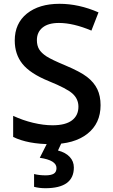

<svg xmlns="http://www.w3.org/2000/svg" viewBox="-20 -744 590 1004"><path d="M505.9 -193.8Q505.9 -98.6 437 -44.4Q368.2 9.8 247.1 9.8Q126.5 9.8 48.8 -27.8V-138.2Q99.6 -114.7 152.3 -102.1Q207 -88.9 254.9 -88.9Q322.3 -88.9 356.2 -114.5Q390.1 -140.1 390.1 -186Q390.1 -226.1 359.9 -253.9Q330.1 -281.2 234.9 -319.8Q137.7 -359.4 97.2 -410.2Q57.1 -460.4 57.1 -532.2Q57.1 -621.6 120.6 -672.9Q184.6 -724.1 291 -724.1Q392.6 -724.1 495.1 -679.2L458 -584Q363.3 -624 288.1 -624Q232.4 -624 202.6 -599.9Q172.9 -575.7 172.9 -534.2Q172.9 -505.9 184.6 -486.3Q196.3 -466.8 223.1 -449.2Q251.5 -431.2 319.8 -402.8Q399.9 -369.1 435.1 -341.8Q471.7 -313.5 488.8 -277.8Q505.9 -242.2 505.9 -193.8ZM366.2 131.8Q366.2 240.2 217.3 240.2Q185.5 240.2 158.2 232.9V166Q185.5 172.9 218.3 172.9Q246.6 172.9 261 164.3Q275.4 155.8 275.4 134.8Q275.4 93.8 188 81.1L229 0H303.2L283.2 43Q322.8 53.2 344.5 76.4Q366.2 99.6 366.2 131.8Z"/></svg>

Font: Open Sans
Style: SemiBold
Weight: 600
Foundry: Ascender Corporation
Version: Version 1.10